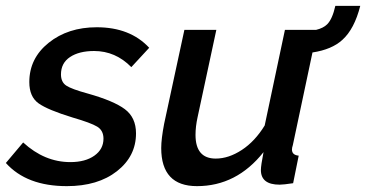

<svg xmlns="http://www.w3.org/2000/svg" viewBox="-45 -625 1249 655"><path d="M-25 -69 34 -139Q107 -72 195 -72Q246 -72 277 -94Q308 -116 308 -152Q308 -180 286.5 -193Q265 -206 203 -224Q118 -250 86.5 -272.5Q55 -295 55 -345Q55 -426 121 -479Q187 -532 285 -532Q399 -532 464 -462L403 -396Q349 -451 276 -451Q225 -451 194 -430.5Q163 -410 163 -371Q163 -345 181 -333Q199 -321 254 -306Q343 -281 381 -252.5Q419 -224 419 -170Q419 -92 354 -41Q289 10 183 10Q46 10 -25 -69Z M1099 -605H1184Q1164 -526 1123 -489Q1087 -456 1021 -446L954 -130Q951 -121 951 -115Q951 -96 974 -94L955 0Q922 5 909 5Q845 5 845 -45Q845 -60 854 -106Q762 10 627 10Q505 10 505 -120Q505 -151 515 -203L584 -523H693L629 -225Q622 -193 622 -165Q622 -84 691 -84Q735 -84 780 -113.5Q825 -143 858 -197L927 -523H1033Q1058 -529 1071 -542Q1089 -560 1099 -605Z"/></svg>

Font: Raleway-v4020 SemiBold
Style: Italic
Weight: 600
Italic angle: -12°
Designer: Matt McInerney, Pablo Impallari, Rodrigo Fuenzalida
Foundry: Matt McInerney, Pablo Impallari, Rodrigo Fuenzalida
Version: Version 4.020;PS 004.020;hotconv 1.0.88;makeotf.lib2.5.64775